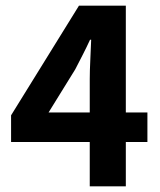

<svg xmlns="http://www.w3.org/2000/svg" viewBox="-20 -656 563 676"><path d="M296 0V-377Q296 -406 298 -446.5Q300 -487 301 -516H297Q285 -490 272 -464.5Q259 -439 245 -412L151 -260H499V-156H19V-250L258 -636H423V0Z"/></svg>

Font: Assistant ExtraLight
Style: Bold
Weight: 700
Version: Version 3.000